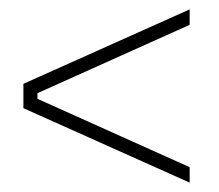

<svg xmlns="http://www.w3.org/2000/svg" viewBox="-20 -555 468 410"><path d="M385 -165 30 -324V-376L385 -535V-502L60 -356V-344L385 -198Z"/></svg>

Font: Phudu Light
Style: Regular
Weight: 400
Version: Version 1.005;gftools[0.9.23]